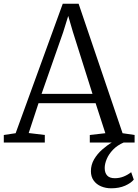

<svg xmlns="http://www.w3.org/2000/svg" viewBox="-24 -770 746 1037"><path d="M60.5 -50.5 315 -750H400.5L638 -50.5L703 -41V0H461V-41L545 -50.5L492.5 -212.5H184L131 -51.5L218 -41V0H-3.5V-41ZM475.5 -263 369.5 -598.5 344.5 -684 317 -595.5 200.5 -263ZM576.5 247Q547 247 522 236.5Q497 226 482 205.2Q467 184.5 467 154.5Q467 120 484.2 90.5Q501.5 61 528 37.8Q554.5 14.5 581 -1L609.5 -5L645.5 -1Q609.5 14.5 586.5 38.5Q563.5 62.5 552.5 88.8Q541.5 115 541.5 137.5Q541.5 163.5 554.8 178Q568 192.5 596 192.5Q621.5 192.5 643.8 183.5Q666 174.5 684.5 160L698.5 200Q684 218.5 651.8 232.8Q619.5 247 576.5 247Z"/></svg>

Font: Merriweather 28pt Light
Style: Regular
Weight: 300
Version: Version 2.100